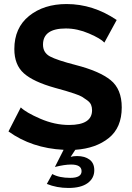

<svg xmlns="http://www.w3.org/2000/svg" viewBox="-20 -735 653 951"><path d="M212 176 239 127Q273 146 328 146Q384 146 384 113Q384 80 332 80Q300 80 252 92L295 7Q137 -1 22 -84L83 -203Q108 -178 179.5 -147Q251 -116 322 -116Q436 -116 436 -189Q436 -204 431 -216Q426 -228 411.5 -238.5Q397 -249 386.5 -255.5Q376 -262 348 -271.5Q320 -281 305.5 -285Q291 -289 252 -300Q145 -330 98 -372Q51 -414 51 -492Q51 -597 124 -656Q197 -715 310 -715Q441 -715 558 -636L497 -524Q479 -544 421 -569Q363 -594 306 -594Q193 -594 193 -514Q193 -474 227.5 -455.5Q262 -437 355 -413Q472 -383 527.5 -338.5Q583 -294 583 -203Q583 -103 519 -51.5Q455 0 353 7L330 42Q342 38 362 38Q400 38 423.5 55.5Q447 73 447 108Q447 148 414 172Q381 196 319 196Q261 196 212 176Z"/></svg>

Font: Raleway
Style: Bold
Weight: 700
Designer: Matt McInerney, Pablo Impallari, Rodrigo Fuenzalida
Foundry: Matt McInerney, Pablo Impallari, Rodrigo Fuenzalida
Version: Version 3.000